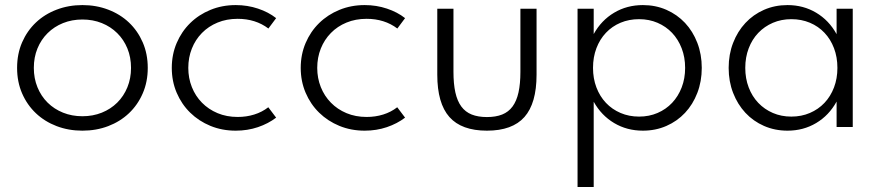

<svg xmlns="http://www.w3.org/2000/svg" viewBox="-20 -500 3462 756"><path d="M304.5 14.5Q250 14.5 203 -3.4Q155.9 -21.4 121.4 -54.1Q86.8 -86.8 67 -132.3Q47.3 -177.7 47.3 -232.7Q47.3 -287.7 67 -333.2Q86.8 -378.6 121.4 -411.4Q155.9 -444.1 203 -462Q250 -480 304.5 -480Q359.1 -480 406.1 -462Q453.2 -444.1 487.7 -411.4Q522.3 -378.6 542 -333.2Q561.8 -287.7 561.8 -232.7Q561.8 -177.7 542 -132.3Q522.3 -86.8 487.7 -54.1Q453.2 -21.4 406.1 -3.4Q359.1 14.5 304.5 14.5ZM304.5 -42.3Q345.9 -42.3 380.9 -56.4Q415.9 -70.5 441.6 -95.9Q467.3 -121.4 481.6 -156.4Q495.9 -191.4 495.9 -232.7Q495.9 -274.5 481.6 -309.3Q467.3 -344.1 441.6 -369.5Q415.9 -395 380.9 -409.1Q345.9 -423.2 304.5 -423.2Q263.2 -423.2 228.2 -409.1Q193.2 -395 167.5 -369.5Q141.8 -344.1 127.5 -309.3Q113.2 -274.5 113.2 -232.7Q113.2 -191.4 127.5 -156.4Q141.8 -121.4 167.5 -95.9Q193.2 -70.5 228.2 -56.4Q263.2 -42.3 304.5 -42.3Z M908.2 14.5Q854.5 14.5 808.6 -4.3Q762.7 -23.2 728.9 -56.4Q695 -89.5 675.7 -134.8Q656.4 -180 656.4 -232.7Q656.4 -285.5 675.7 -330.7Q695 -375.9 728.9 -409.1Q762.7 -442.3 808.6 -461.1Q854.5 -480 908.2 -480Q954.5 -480 995.9 -466.1Q1037.3 -452.3 1067.3 -428.6L1036.8 -387.7Q986.4 -425.9 915.5 -425.9Q872.3 -425.9 836.6 -411.1Q800.9 -396.4 775.2 -370.2Q749.5 -344.1 735.5 -308.9Q721.4 -273.6 721.4 -232.7Q721.4 -192.3 735.5 -157Q749.5 -121.8 775.2 -95.7Q800.9 -69.5 836.6 -54.5Q872.3 -39.5 915.9 -39.5Q950.5 -39.5 981.1 -49.1Q1011.8 -58.6 1036.4 -77.7L1067.3 -36.8Q1036.4 -13.2 995.5 0.7Q954.5 14.5 908.2 14.5Z M1415.9 14.5Q1362.3 14.5 1316.4 -4.3Q1270.5 -23.2 1236.6 -56.4Q1202.7 -89.5 1183.4 -134.8Q1164.1 -180 1164.1 -232.7Q1164.1 -285.5 1183.4 -330.7Q1202.7 -375.9 1236.6 -409.1Q1270.5 -442.3 1316.4 -461.1Q1362.3 -480 1415.9 -480Q1462.3 -480 1503.6 -466.1Q1545 -452.3 1575 -428.6L1544.5 -387.7Q1494.1 -425.9 1423.2 -425.9Q1380 -425.9 1344.3 -411.1Q1308.6 -396.4 1283 -370.2Q1257.3 -344.1 1243.2 -308.9Q1229.1 -273.6 1229.1 -232.7Q1229.1 -192.3 1243.2 -157Q1257.3 -121.8 1283 -95.7Q1308.6 -69.5 1344.3 -54.5Q1380 -39.5 1423.6 -39.5Q1458.2 -39.5 1488.9 -49.1Q1519.5 -58.6 1544.1 -77.7L1575 -36.8Q1544.1 -13.2 1503.2 0.7Q1462.3 14.5 1415.9 14.5Z M1897.3 14.5Q1797.3 14.5 1749.5 -39.3Q1701.8 -93.2 1701.8 -205.9V-465.5H1765.5V-217.3Q1765.5 -170 1773 -136.1Q1780.5 -102.3 1796.4 -80.7Q1812.3 -59.1 1837.3 -49.1Q1862.3 -39.1 1897.3 -39.1Q1932.3 -39.1 1957.3 -49.1Q1982.3 -59.1 1998.2 -80.7Q2014.1 -102.3 2021.6 -136.1Q2029.1 -170 2029.1 -217.3V-465.5H2092.7V-205.9Q2092.7 -93.2 2045 -39.3Q1997.3 14.5 1897.3 14.5Z M2743.2 -232.7Q2743.2 -179.5 2725.7 -134.1Q2708.2 -88.6 2677.3 -55.7Q2646.4 -22.7 2603.9 -4.1Q2561.4 14.5 2511.4 14.5Q2448.6 14.5 2398.2 -15.5Q2347.7 -45.5 2317.7 -99.5V236.4H2254.1V-465.5H2317.7V-365.9Q2347.7 -420 2398.2 -450Q2448.6 -480 2511.4 -480Q2561.4 -480 2603.9 -461.4Q2646.4 -442.7 2677.3 -409.8Q2708.2 -376.8 2725.7 -331.4Q2743.2 -285.9 2743.2 -232.7ZM2677.7 -232.7Q2677.7 -274.5 2664.1 -309.8Q2650.5 -345 2626.4 -370.5Q2602.3 -395.9 2569.1 -410.2Q2535.9 -424.5 2496.4 -424.5Q2456.8 -424.5 2423.4 -410.5Q2390 -396.4 2365.9 -370.9Q2341.8 -345.5 2328.4 -310.2Q2315 -275 2315 -232.7Q2315 -190.9 2328.4 -155.7Q2341.8 -120.5 2365.9 -95Q2390 -69.5 2423.4 -55.2Q2456.8 -40.9 2496.4 -40.9Q2535.9 -40.9 2569.1 -55.2Q2602.3 -69.5 2626.4 -95Q2650.5 -120.5 2664.1 -155.7Q2677.7 -190.9 2677.7 -232.7Z M2849.1 -232.7Q2849.1 -285.9 2866.6 -331.1Q2884.1 -376.4 2915 -409.5Q2945.9 -442.7 2988.4 -461.4Q3030.9 -480 3080.9 -480Q3143.2 -480 3193.6 -450Q3244.1 -420 3274.1 -365.5V-465.5H3337.7V0H3274.1V-100Q3244.1 -45.5 3193.6 -15.5Q3143.2 14.5 3080.9 14.5Q3030.9 14.5 2988.4 -4.1Q2945.9 -22.7 2915 -55.9Q2884.1 -89.1 2866.6 -134.3Q2849.1 -179.5 2849.1 -232.7ZM2914.5 -232.7Q2914.5 -190.9 2928 -155.7Q2941.4 -120.5 2965.7 -95Q2990 -69.5 3023.2 -55.2Q3056.4 -40.9 3095.9 -40.9Q3135.5 -40.9 3168.9 -55.2Q3202.3 -69.5 3226.4 -95Q3250.5 -120.5 3263.9 -155.7Q3277.3 -190.9 3277.3 -232.7Q3277.3 -275 3263.9 -310.2Q3250.5 -345.5 3226.4 -370.9Q3202.3 -396.4 3168.9 -410.5Q3135.5 -424.5 3095.9 -424.5Q3056.4 -424.5 3023.2 -410.2Q2990 -395.9 2965.7 -370.5Q2941.4 -345 2928 -309.8Q2914.5 -274.5 2914.5 -232.7Z"/></svg>

Font: Spartan
Style: Regular
Weight: 400
Designer: Matt Bailey, Mirko Velimirovic
Foundry: Matt Bailey
Version: Version 1.005